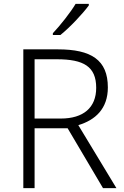

<svg xmlns="http://www.w3.org/2000/svg" viewBox="-20 -968 640 988"><path d="M437 -940V-948H369C343 -904 289 -836 252 -797V-788H291C341 -828 407 -899 437 -940ZM278 -714H100V0H158V-308H328L510 0H579L383 -324C470 -350 535 -408 535 -518C535 -660 449 -714 278 -714ZM273 -663C410 -663 475 -626 475 -516C475 -414 409 -358 293 -358H158V-663Z"/></svg>

Font: Noto Sans Kannada Light
Style: Regular
Weight: 300
Designer: Jelle Bosma - Monotype Design Team
Foundry: Monotype Imaging Inc.
Version: Version 2.005